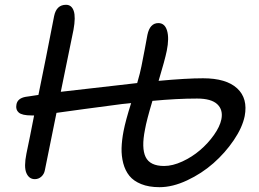

<svg xmlns="http://www.w3.org/2000/svg" viewBox="-20 -775 1084 805"><path d="M126 -23.9Q101.6 -23.9 90.6 -49.6Q79.6 -75.2 90.8 -130.9Q105 -197.8 123 -291H111.8Q72.8 -291 58.8 -303Q44.9 -314.9 48.8 -335.9Q52.7 -362.8 87.9 -369.1Q95.2 -370.1 103.5 -371.3Q111.8 -372.6 123 -374.3Q134.3 -376 141.1 -377Q170.9 -521.5 207 -708Q216.8 -754.9 256.8 -754.9Q280.3 -754.9 289.1 -729.2Q297.9 -703.6 288.1 -649.9Q267.6 -549.8 234.9 -390.1Q415 -411.1 479 -418Q517.6 -422.4 555.2 -426.8Q567.9 -470.2 573.2 -498Q578.6 -522.9 586.7 -567.4Q594.7 -611.8 598.1 -628.9Q608.4 -678.2 644 -678.2Q670.9 -678.2 680.4 -646.7Q689.9 -615.2 679.2 -562Q671.4 -523.9 645 -436Q761.7 -446.8 831.1 -446.8Q928.7 -446.8 974.4 -404.5Q1020 -362.3 1005.9 -288.1Q996.1 -240.2 960.2 -187.3Q924.3 -134.3 875 -90.8Q825.7 -47.4 764.6 -18.8Q703.6 9.8 648.9 9.8Q604 9.8 572 -3.2Q540 -16.1 522.5 -37.8Q504.9 -59.6 496.8 -90.3Q488.8 -121.1 489.7 -154.1Q490.7 -187 498 -225.1Q506.3 -268.6 529.8 -342.8Q523.4 -342.3 511.2 -340.8Q499 -339.4 492.2 -338.9Q433.6 -331.5 333.7 -317.9Q233.9 -304.2 216.8 -301.8Q187 -152.8 168 -61Q165 -44.9 153.3 -34.4Q141.6 -23.9 126 -23.9ZM587.9 -231.9Q572.3 -154.3 590.6 -116.7Q608.9 -79.1 668 -79.1Q703.6 -79.1 744.4 -97.9Q785.2 -116.7 818.6 -145.3Q852.1 -173.8 877 -209Q901.9 -244.1 908.2 -274.9Q916 -314.5 890.9 -338.1Q865.7 -361.8 806.2 -361.8Q721.7 -361.8 619.1 -352.1Q594.2 -269 587.9 -231.9Z"/></svg>

Font: Shantell Sans Irregular
Style: Italic
Weight: 400
Italic angle: -11.31°
Designer: Stephen Nixon, Anya Danilova, Shantell Martin
Foundry: Arrow Type
Version: Version 1.006;[9816181b4]